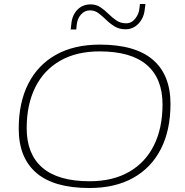

<svg xmlns="http://www.w3.org/2000/svg" viewBox="-20 -934 928 964"><path d="M429 10Q251 10 162.5 -66Q74 -142 74 -288Q74 -419 122 -513.5Q170 -608 261 -659Q352 -710 481 -710Q659 -710 747.5 -634Q836 -558 836 -412Q836 -281 788 -186.5Q740 -92 649 -41Q558 10 429 10ZM430 -24Q546 -24 628 -71Q710 -118 753 -204.5Q796 -291 796 -410Q796 -540 717 -608Q638 -676 480 -676Q364 -676 282 -629Q200 -582 157 -495.5Q114 -409 114 -290Q114 -160 193 -92Q272 -24 430 -24ZM336 -786Q336 -788 335.5 -784.5Q335 -781 334.5 -779.5Q334 -778 335 -784.5Q336 -791 338 -813Q342 -858 368.5 -885Q395 -912 435 -912Q463 -912 484.5 -897.5Q506 -883 524.5 -864.5Q543 -846 564 -831.5Q585 -817 613 -817Q641 -817 659.5 -841Q678 -865 680 -892Q682 -905 682 -907.5Q682 -910 682 -914H710Q710 -909 709.5 -906Q709 -903 707 -889Q703 -845 676 -816Q649 -787 610 -787Q579 -787 556 -801Q533 -815 513.5 -834Q494 -853 475 -867.5Q456 -882 432 -882Q405 -882 386.5 -861Q368 -840 365 -808Q363 -794 363 -786Q363 -788 362.5 -783Q362 -778 361.5 -776.5Q361 -775 363 -786Z"/></svg>

Font: Georama Extended ExtraLight
Style: Italic
Weight: 200
Width: 7
Italic angle: -9°
Designer: Jean-Baptiste Levee
Foundry: Production Type
Version: Version 1.000